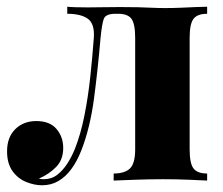

<svg xmlns="http://www.w3.org/2000/svg" viewBox="-20 -537 663 571"><path d="M596 -517V-496Q567 -496 555.5 -481Q544 -466 544 -424V-93Q544 -51 555.5 -36Q567 -21 596 -21V0Q577 -1 541 -2.5Q505 -4 465 -4Q425 -4 382.5 -2.5Q340 -1 318 0V-21Q351 -21 366.5 -36Q382 -51 382 -93V-424Q382 -466 371 -481Q360 -496 332 -496H323Q294 -496 288.5 -480.5Q283 -465 279 -424Q271 -330 259.5 -243.5Q248 -157 222 -90Q209 -57 192 -34Q175 -11 153.5 1.5Q132 14 105 14Q82 14 57.5 4Q33 -6 17 -28.5Q1 -51 1 -87Q1 -129 25.5 -153Q50 -177 88 -177Q128 -177 148 -153.5Q168 -130 168 -97Q168 -62 147 -40.5Q126 -19 96 -6Q98 -5 102 -4.5Q106 -4 110 -4Q133 -4 150 -17Q167 -30 180.5 -51Q194 -72 203 -95Q220 -138 231 -193Q242 -248 248.5 -308.5Q255 -369 259 -424Q262 -466 241.5 -481Q221 -496 180 -496V-517Q188 -516 206 -515.5Q224 -515 241 -515Q265 -515 284.5 -515.5Q304 -516 337 -516Q368 -516 390 -515.5Q412 -515 431 -514Q450 -513 472 -513Q493 -513 517 -514Q541 -515 562.5 -516Q584 -517 596 -517Z"/></svg>

Font: Playfair Display ExtraBold
Style: Regular
Weight: 800
Designer: Claus Eggers Sørensen
Foundry: Claus Eggers Sørensen
Version: Version 1.203